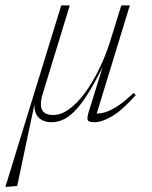

<svg xmlns="http://www.w3.org/2000/svg" viewBox="-66 -456 580 732"><path d="M352.5 -294 396.5 -435.5H429L299 -11L287.5 -23.5Q303.5 -21.5 324.8 -25.5Q346 -29.5 375 -46.8Q404 -64 443.5 -102L451.5 -93.5Q399.5 -35 360.8 -12.5Q322 10 294 10Q272 10 268.5 1.8Q265 -6.5 272.5 -30.5L337 -237.5L344.5 -239.5Q311.5 -170.5 283.8 -122.8Q256 -75 231 -45.8Q206 -16.5 181.5 -3.2Q157 10 130.5 10Q108 10 91.8 0.5Q75.5 -9 69 -28Q62.5 -47 67 -75.5L70.5 -82.5L-0.5 253L-40.5 256.5H-45.5L167.5 -435.5H200L98 -102Q93 -86.5 91.2 -75.2Q89.5 -64 90 -55.5Q91 -35.5 103 -26.5Q115 -17.5 136.5 -17.5Q167 -17.5 198 -40.2Q229 -63 257.8 -102Q286.5 -141 311 -190.8Q335.5 -240.5 352.5 -294Z"/></svg>

Font: Newsreader 24pt ExtraLight
Style: Italic
Weight: 250
Italic angle: -17°
Designer: Hugues Gentile
Foundry: Production Type
Version: Version 1.003